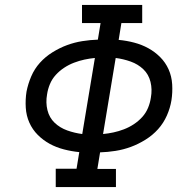

<svg xmlns="http://www.w3.org/2000/svg" viewBox="-20 -755 790 775"><path d="M205 0V-74H289L300 -141Q269 -144 238 -152Q207 -160 180.5 -174.5Q154 -189 132.5 -210.5Q111 -232 98.5 -260Q86 -288 84 -320.5Q82 -353 87 -385Q93 -416 106 -446.5Q119 -477 141 -501.5Q163 -526 192 -544Q221 -562 251 -573Q281 -584 312.5 -589Q344 -594 375 -595L386 -662H311V-735H554V-662H470L459 -594Q491 -591 521.5 -583Q552 -575 578.5 -560.5Q605 -546 626.5 -524.5Q648 -503 660.5 -475Q673 -447 675 -414.5Q677 -382 672 -350Q667 -319 653.5 -288.5Q640 -258 618 -233.5Q596 -209 567 -191Q538 -173 508 -162Q478 -151 446.5 -146Q415 -141 384 -140L373 -73H448V0ZM312 -214 363 -521Q342 -519 321 -514.5Q300 -510 279 -502Q258 -494 239 -481.5Q220 -469 205 -452.5Q190 -436 181.5 -415.5Q173 -395 170 -374Q164 -341 171.5 -310.5Q179 -280 200.5 -259.5Q222 -239 251.5 -228.5Q281 -218 312 -214ZM396 -214Q417 -216 438 -220.5Q459 -225 480 -233Q501 -241 520 -253.5Q539 -266 554 -282.5Q569 -299 577.5 -319.5Q586 -340 589 -361Q595 -394 587.5 -424.5Q580 -455 558.5 -475.5Q537 -496 507.5 -506.5Q478 -517 447 -521Z"/></svg>

Font: Iosevka Plex Etoile
Style: Italic
Weight: 400
Italic angle: -9°
Designer: Belleve Invis
Foundry: Belleve Invis
Version: Version 25.1.1; ttfautohint (v1.8.4)